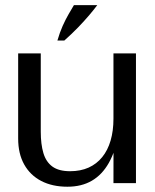

<svg xmlns="http://www.w3.org/2000/svg" viewBox="-20 -704 597 738"><path d="M239 13.7Q181.3 13.7 138.7 -8.3Q96.2 -30.3 73 -71.8Q49.8 -113.2 49.8 -171.5V-498.8H136.7V-197.7Q136.7 -149.6 146.8 -115.6Q156.9 -81.6 181.5 -63.7Q206.1 -45.9 249.5 -45.9Q289.6 -45.9 320.6 -59.8Q351.5 -73.8 372.8 -100Q394.2 -126.2 405.1 -163.6Q416.1 -201 416.1 -247.8V-498.8H502.6V0H416.1L416.4 -212.2L436.1 -189.9Q423.8 -123 398.2 -77.7Q372.5 -32.3 333 -9.3Q293.6 13.7 239 13.7ZM200.7 -548.3Q209.6 -579.1 220.9 -604.5Q232.3 -629.9 244 -650Q255.6 -670.2 264.1 -684.2H353.8Q342.3 -668.5 323.6 -646.5Q304.9 -624.4 280.6 -599.1Q256.2 -573.9 227.4 -548.3Z"/></svg>

Font: Russolo 10pt ExtraLight
Style: Regular
Weight: 200
Designer: Micah Stupak-Hahn
Version: Version 1.000